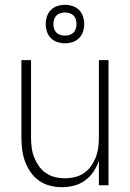

<svg xmlns="http://www.w3.org/2000/svg" viewBox="-20 -770 540 798"><path d="M237 8Q212 8 187 1.5Q162 -5 141.5 -19.5Q121 -34 106.5 -55.5Q92 -77 83.5 -100.5Q75 -124 72 -149.5Q69 -175 69 -200V-520H109V-200Q109 -179 111.5 -158Q114 -137 121.5 -117.5Q129 -98 141 -80.5Q153 -63 170.5 -51Q188 -39 208.5 -34Q229 -29 250 -29Q271 -29 291.5 -34Q312 -39 329.5 -51Q347 -63 359 -80.5Q371 -98 378.5 -117.5Q386 -137 388.5 -158Q391 -179 391 -200V-520H431V0H391V-102Q383 -78 368.5 -56.5Q354 -35 333.5 -20Q313 -5 288 1.5Q263 8 237 8ZM250 -590Q234 -590 218.5 -595Q203 -600 191.5 -611.5Q180 -623 175 -638.5Q170 -654 170 -670Q170 -686 175 -701.5Q180 -717 191.5 -728.5Q203 -740 218.5 -745Q234 -750 250 -750Q266 -750 281.5 -745Q297 -740 308.5 -728.5Q320 -717 325 -701.5Q330 -686 330 -670Q330 -654 325 -638.5Q320 -623 308.5 -611.5Q297 -600 281.5 -595Q266 -590 250 -590ZM250 -622Q260 -622 269.5 -625Q279 -628 285.5 -634.5Q292 -641 295 -650.5Q298 -660 298 -670Q298 -680 295 -689.5Q292 -699 285.5 -705.5Q279 -712 269.5 -715Q260 -718 250 -718Q240 -718 230.5 -715Q221 -712 214.5 -705.5Q208 -699 205 -689.5Q202 -680 202 -670Q202 -660 205 -650.5Q208 -641 214.5 -634.5Q221 -628 230.5 -625Q240 -622 250 -622Z"/></svg>

Font: Iosevka SS18 Extralight
Style: Regular
Weight: 200
Monospace: yes
Designer: Belleve Invis
Foundry: Belleve Invis
Version: Version 25.1.1; ttfautohint (v1.8.4)